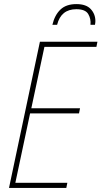

<svg xmlns="http://www.w3.org/2000/svg" viewBox="-20 -918 496 938"><path d="M259 -797Q278 -873 353 -873Q397 -873 411 -849.5Q425 -826 422 -797H444Q446 -808 446 -815Q446 -849 423.5 -873.5Q401 -898 353 -898Q303 -898 275 -871Q247 -844 236 -797ZM304 0 309 -25H55L127 -364H366L371 -389H133L197 -689H451L456 -714H175L24 0Z"/></svg>

Font: Noto Sans Display SemiCondensed Thin
Style: Italic
Weight: 250
Width: 4
Designer: Monotype Design team
Foundry: Monotype Imaging Inc.
Version: 1.000